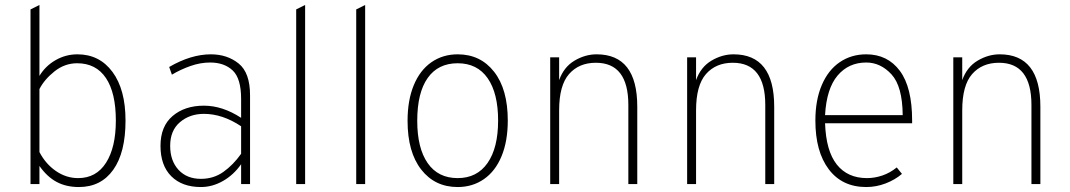

<svg xmlns="http://www.w3.org/2000/svg" viewBox="-20 -742 4312 774"><path d="M139 -73V0H103V-704L139 -722V-436Q163 -476 204 -499.5Q245 -523 292 -523Q381 -523 433.5 -452Q486 -381 486 -256Q486 -127 436.5 -57.5Q387 12 298 12Q247 12 208.5 -8.5Q170 -29 139 -73ZM447 -256Q447 -368 407 -427.5Q367 -487 291 -487Q241 -487 200 -454.5Q159 -422 139 -383V-129Q164 -81 205.5 -52.5Q247 -24 295 -24Q368 -24 407.5 -86Q447 -148 447 -256Z M952 -80Q922 -37 879 -12.5Q836 12 790 12Q714 12 670.5 -31.5Q627 -75 627 -154Q627 -233 676 -274.5Q725 -316 802 -316Q877 -316 952 -267V-343Q952 -426 918 -458Q884 -490 827 -490Q788 -490 748 -476Q708 -462 673 -441L662 -472Q750 -523 830 -523Q896 -523 942 -486Q988 -449 988 -358V0H952ZM952 -122V-233Q877 -283 802 -283Q745 -283 705.5 -249.5Q666 -216 666 -154Q666 -94 699.5 -57.5Q733 -21 790 -21Q841 -21 880.5 -49Q920 -77 952 -122Z M1174 -704 1210 -722V0H1174Z M1416 -704 1452 -722V0H1416Z M1623 -255Q1623 -338 1648 -398.5Q1673 -459 1719 -491Q1765 -523 1825 -523Q1917 -523 1972 -452.5Q2027 -382 2027 -256Q2027 -173 2002 -112.5Q1977 -52 1931 -20Q1885 12 1825 12Q1733 12 1678 -58.5Q1623 -129 1623 -255ZM1988 -256Q1988 -366 1946 -426.5Q1904 -487 1825 -487Q1746 -487 1704 -427.5Q1662 -368 1662 -255Q1662 -145 1704 -84.5Q1746 -24 1825 -24Q1903 -24 1945.5 -85Q1988 -146 1988 -256Z M2513 -319Q2513 -489 2382 -489Q2314 -489 2274 -443.5Q2234 -398 2234 -297V0H2198V-511H2234V-419Q2253 -472 2296 -497.5Q2339 -523 2385 -523Q2549 -523 2549 -312V0H2513Z M3065 -319Q3065 -489 2934 -489Q2866 -489 2826 -443.5Q2786 -398 2786 -297V0H2750V-511H2786V-419Q2805 -472 2848 -497.5Q2891 -523 2937 -523Q3101 -523 3101 -312V0H3065Z M3267 -256Q3267 -339 3293 -399.5Q3319 -460 3365.5 -491.5Q3412 -523 3472 -523Q3558 -523 3607.5 -456.5Q3657 -390 3657 -256V-245H3306Q3310 -133 3353.5 -78.5Q3397 -24 3475 -24Q3506 -24 3537 -34.5Q3568 -45 3595 -67L3616 -41Q3588 -17 3550 -2.5Q3512 12 3472 12Q3375 12 3321 -59.5Q3267 -131 3267 -256ZM3619 -278Q3618 -394 3574 -442Q3530 -490 3472 -490Q3401 -490 3356.5 -437.5Q3312 -385 3306 -278Z M4138 -319Q4138 -489 4007 -489Q3939 -489 3899 -443.5Q3859 -398 3859 -297V0H3823V-511H3859V-419Q3878 -472 3921 -497.5Q3964 -523 4010 -523Q4174 -523 4174 -312V0H4138Z"/></svg>

Font: Overpass Thin
Style: Regular
Weight: 100
Designer: Delve Withrington, Thomas Jockin
Foundry: Delve Fonts
Version: Version 3.000;DELV;Overpass